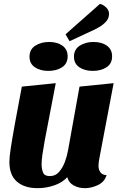

<svg xmlns="http://www.w3.org/2000/svg" viewBox="-20 -962 631 1002"><path d="M176 20Q108 20 68.5 -14Q29 -48 29 -117Q29 -142 36 -188Q43 -234 57 -312Q71 -390 94 -510L271 -528Q251 -421 236.5 -348.5Q222 -276 213.5 -229Q205 -182 201 -153Q197 -124 197 -104Q197 -81 204.5 -62Q212 -43 240 -43Q269 -43 288 -64.5Q307 -86 318.5 -117Q330 -148 335 -177L395 -510L573 -528L499 -138Q497 -129 495.5 -117Q494 -105 494 -96Q494 -77 504 -63Q514 -49 536 -48Q526 -13 491.5 3.5Q457 20 423 20Q391 20 365 6Q339 -8 331 -37Q305 -9 263 5.5Q221 20 176 20ZM343 -747 322 -783 502 -942Q520 -937 534.5 -922.5Q549 -908 549 -890Q549 -867 534 -850Q519 -833 496.5 -820Q474 -807 451 -797ZM232 -592Q190 -592 162 -611Q134 -630 134 -666Q134 -704 164 -723.5Q194 -743 237 -743Q279 -743 306 -723.5Q333 -704 333 -668Q333 -630 304 -611Q275 -592 232 -592ZM464 -592Q422 -592 394 -611Q366 -630 366 -666Q366 -704 396 -723.5Q426 -743 468 -743Q511 -743 538 -723.5Q565 -704 565 -668Q565 -630 536 -611Q507 -592 464 -592Z"/></svg>

Font: Sansita Swashed
Style: Bold
Weight: 700
Designer: Pablo Cosgaya
Foundry: Omnibus-Type
Version: Version 1.003; ttfautohint (v1.8.3)